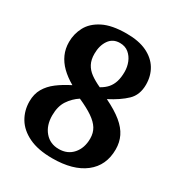

<svg xmlns="http://www.w3.org/2000/svg" viewBox="-173 -842 906 970"><g transform="rotate(30 279.5 -357.0)"><path d="M273 10Q190 10 136 -16Q82 -42 56 -85.5Q30 -129 30 -182Q30 -225 48.5 -257Q67 -289 100 -314Q133 -339 177 -361Q137 -384 109.5 -411Q82 -438 67.5 -470.5Q53 -503 53 -542Q53 -589 75 -630.5Q97 -672 148 -698Q199 -724 285 -724Q356 -724 403 -701.5Q450 -679 474 -639.5Q498 -600 498 -549Q498 -489 461.5 -454Q425 -419 363 -387Q423 -358 459.5 -328Q496 -298 512.5 -264Q529 -230 529 -189Q529 -95 461.5 -42.5Q394 10 273 10ZM278 -47Q329 -47 359.5 -82Q390 -117 390 -172Q390 -205 375 -229.5Q360 -254 328 -276Q296 -298 244 -321Q210 -299 187.5 -265Q165 -231 165 -178Q165 -120 196 -83.5Q227 -47 278 -47ZM302 -421Q327 -435 342 -452.5Q357 -470 364.5 -494Q372 -518 372 -551Q372 -580 361.5 -606Q351 -632 330.5 -649Q310 -666 279 -666Q238 -666 216 -634Q194 -602 194 -554Q194 -520 206.5 -496Q219 -472 243 -454.5Q267 -437 302 -421Z"/></g></svg>

Font: Noto Serif Armenian
Style: Bold
Weight: 700
Version: Version 2.007